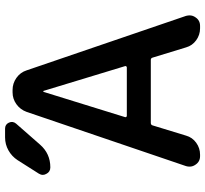

<svg xmlns="http://www.w3.org/2000/svg" viewBox="-46 -777 802 750"><g transform="rotate(-90 355.0 -402.0)"><path d="M272.5 -314.5Q271.5 -311.5 273.4 -309.6Q275.4 -307.6 277.3 -307.6H466.8Q468.8 -307.6 470.7 -309.6Q472.7 -311.5 471.7 -314.5L375 -632.8Q375 -633.8 373 -633.8Q371.1 -633.8 371.1 -632.8ZM104.5 -734.4Q119.1 -756.8 142.6 -770Q166 -783.2 193.4 -783.2H227.5Q244.1 -783.2 251 -768.1Q257.8 -752.9 247.1 -740.2L165 -646.5Q129.9 -606.4 76.2 -606.4Q58.6 -606.4 50.8 -622.1Q46.9 -628.9 46.9 -635.7Q46.9 -643.6 51.8 -651.4ZM120.1 -21.5Q98.6 -21.5 86.9 -39.1Q79.1 -49.8 79.1 -62.5Q79.1 -69.3 81.1 -76.2L293 -699.2Q301.8 -723.6 322.8 -738.8Q343.8 -753.9 369.1 -753.9H378.9Q404.3 -753.9 425.8 -738.8Q447.3 -723.6 455.1 -699.2L668 -76.2Q669.9 -68.4 669.9 -62.5Q669.9 -49.8 662.1 -39.1Q650.4 -21.5 628.9 -21.5H619.1Q593.8 -21.5 572.8 -36.6Q551.8 -51.8 544.9 -76.2L504.9 -207Q502.9 -213.9 496.1 -213.9H250Q242.2 -213.9 240.2 -207L200.2 -76.2Q193.4 -51.8 172.4 -36.6Q151.4 -21.5 126 -21.5Z"/></g></svg>

Font: Gen Jyuu Gothic Medium
Style: Regular
Weight: 500
Designer: [Source Han Sans]
Ryoko NISHIZUKA  (kana & ideographs); Paul D. Hunt (Latin, Greek & Cyrillic); Wenlong ZHANG  (bopomofo
Version: Version 1.002.20150607